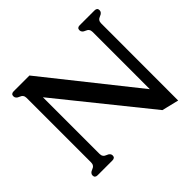

<svg xmlns="http://www.w3.org/2000/svg" viewBox="-168 -900 1140 1140"><g transform="rotate(-45 401.5 -330.5)"><path d="M656.2 -132.3V-613.8Q656.2 -638.7 632.1 -647.5Q607.9 -656.2 607.9 -675.3Q607.9 -695.3 629.9 -695.3H754.4Q776.9 -695.3 776.9 -675.3Q776.9 -656.2 752.4 -647.5Q728 -638.7 728 -613.8L727.5 34.2L621.1 8.3L173.3 -547.4V-71.3Q173.3 -45.9 197.8 -37.4Q222.2 -28.8 222.2 -10.3Q222.2 9.8 199.7 9.8H75.7Q53.2 9.8 53.2 -10.3Q53.2 -28.8 77.6 -37.4Q102.1 -45.9 102.1 -71.3V-613.8Q102.1 -638.7 77.6 -647.5Q53.2 -656.2 53.2 -675.3Q53.2 -695.3 75.7 -695.3H208Z"/></g></svg>

Font: Caudex
Style: Bold
Weight: 700
Version: Version 1.01